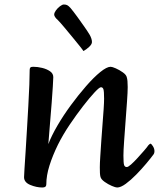

<svg xmlns="http://www.w3.org/2000/svg" viewBox="-20 -821 707 854"><path d="M169 13Q142 13 114.5 1.5Q87 -10 87 -33Q87 -40 89 -71.5Q91 -103 94 -148.5Q97 -194 100 -247Q103 -300 106 -351Q109 -402 110.5 -444Q112 -486 112 -510Q112 -517 115 -520.5Q118 -524 128 -524Q147 -524 167.5 -519Q188 -514 202.5 -504Q217 -494 217 -478Q217 -468 215 -437Q213 -406 210 -365.5Q207 -325 203.5 -285.5Q200 -246 198 -217Q196 -188 195 -180Q209 -217 235.5 -262.5Q262 -308 295.5 -353.5Q329 -399 363 -438Q397 -477 426 -500.5Q455 -524 472 -524Q479 -524 495 -517Q511 -510 526.5 -499Q542 -488 544 -477Q548 -465 548 -434Q548 -412 545 -370.5Q542 -329 538.5 -281.5Q535 -234 532 -192.5Q529 -151 529 -129Q529 -96 532 -87Q535 -78 544 -78Q550 -78 563 -89.5Q576 -101 591.5 -118Q607 -135 620.5 -150.5Q634 -166 640 -175Q647 -182 649 -182Q653 -182 660 -171Q667 -160 667 -149Q667 -139 662 -133Q651 -118 630.5 -93.5Q610 -69 586 -44.5Q562 -20 539.5 -3.5Q517 13 501 13Q494 13 477.5 6Q461 -1 445.5 -12Q430 -23 427 -34Q425 -41 424.5 -51.5Q424 -62 424 -77Q424 -94 426 -125Q428 -156 430.5 -193.5Q433 -231 436 -268Q439 -305 441 -335.5Q443 -366 443 -382Q443 -415 440 -424Q437 -433 429 -433Q422 -433 400.5 -410Q379 -387 349.5 -349Q320 -311 290 -266.5Q260 -222 238 -178Q214 -129 200 -84.5Q186 -40 186 -1Q186 13 169 13ZM351 -594Q349 -598 335 -615.5Q321 -633 302 -656Q283 -679 265.5 -700Q248 -721 237 -732Q230 -738 225.5 -744.5Q221 -751 221 -756Q221 -764 228.5 -774.5Q236 -785 246.5 -793Q257 -801 264 -801Q273 -801 279 -798Q285 -795 294 -785Q308 -768 324 -746Q340 -724 355 -702.5Q370 -681 379 -666Q383 -659 386 -650.5Q389 -642 389 -634Q389 -624 376 -612Q363 -600 351 -594Z"/></svg>

Font: BriemHand
Style: Regular
Weight: 400
Designer: Gunnlaugur SE Briem, Eben Sorkin
Foundry: Sorkin Type
Version: Version 1.001; ttfautohint (v1.8.4.7-5d5b)